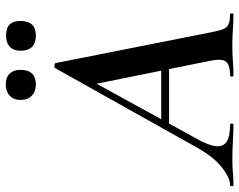

<svg xmlns="http://www.w3.org/2000/svg" viewBox="-142 -746 850 683"><g transform="rotate(-90 283.5 -405.0)"><path d="M-34 0Q-38 0 -38 -6Q-38 -12 -34 -12Q-8 -12 30 -42Q68 -72 103 -136L382.1 -634.1Q384 -638 391.5 -636.8Q399 -635.5 400 -633L508.8 -84Q514 -57 519.2 -41Q524.4 -25 536.3 -18.5Q548.3 -12 573 -12Q577 -12 577 -6Q577 0 573 0Q547.3 0 520.4 -2Q493.6 -4 462.3 -4Q431 -4 406.5 -2Q382 0 356 0Q352 0 352 -6Q352 -12 356 -12Q394 -12 405.5 -27Q417 -42 408 -84L323 -505L379 -582L130 -129Q107 -88 104.5 -62Q102 -36 121 -24Q140 -12 181 -12Q185 -12 185 -6Q185 0 180 0Q156.6 0 123.3 -2Q90 -4 58 -4Q29 -4 10.5 -2Q-8 0 -34 0ZM171 -229 186 -257H405L407 -229ZM324 -703Q299.2 -703 284.1 -717.5Q269 -731.9 269 -758Q269 -782 284.1 -796Q299.2 -810 324 -810Q349.3 -810 362.7 -796Q376 -782 376 -758Q376 -703 324 -703ZM498.4 -703Q444 -703 444 -758Q444 -782.2 458.3 -795.6Q472.5 -809 498.4 -809Q550 -809 550 -758Q550 -703 498.4 -703Z"/></g></svg>

Font: Cormorant Infant Light
Style: Italic
Weight: 300
Italic angle: -10°
Designer: Christian Thalmann (Catharsis Fonts)
Foundry: Catharsis Fonts
Version: Version 4.001